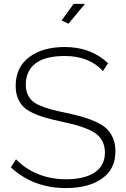

<svg xmlns="http://www.w3.org/2000/svg" viewBox="-20 -955 645 981"><path d="M330.1 -834 294.9 -850.1 356 -935.1H414.1ZM505.9 -591.8Q436 -668.9 311 -668.9Q210 -668.9 160.9 -630.6Q111.8 -592.3 111.8 -522.9Q111.8 -495.6 120.1 -475.6Q128.4 -455.6 142.8 -441.4Q157.2 -427.2 184.6 -415.5Q211.9 -403.8 241.9 -395.8Q272 -387.7 319.8 -377.9Q370.6 -366.7 405 -356.7Q439.5 -346.7 473.1 -331.1Q506.8 -315.4 526.4 -295.9Q545.9 -276.4 557.9 -247.8Q569.8 -219.2 569.8 -182.1Q569.8 -90.8 501.2 -42.5Q432.6 5.9 315.9 5.9Q150.4 5.9 35.2 -100.1L62 -141.1Q107.4 -93.3 173.1 -66.2Q238.8 -39.1 317.9 -39.1Q411.6 -39.1 463.9 -74Q516.1 -108.9 516.1 -175.8Q516.1 -203.6 506.8 -225.3Q497.6 -247.1 481.2 -262.9Q464.8 -278.8 436 -291.7Q407.2 -304.7 374.3 -314.2Q341.3 -323.7 293 -334Q243.7 -344.7 210.4 -354.2Q177.2 -363.8 146.5 -378.4Q115.7 -393.1 98.1 -411.1Q80.6 -429.2 70.3 -455.6Q60.1 -481.9 60.1 -516.1Q60.1 -610.4 128.4 -662.6Q196.8 -714.8 311 -714.8Q444.8 -714.8 532.2 -631.8Z"/></svg>

Font: Rawline Light
Style: Regular
Weight: 300
Designer: Matt McInerney, Pablo Impallari, Rodrigo Fuenzalida
Foundry: Matt McInerney, Pablo Impallari, Rodrigo Fuenzalida
Version: Version 4.020;PS 004.020;hotconv 1.0.88;makeotf.lib2.5.64775